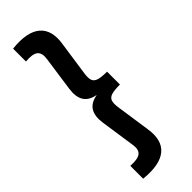

<svg xmlns="http://www.w3.org/2000/svg" viewBox="-302 -822 955 955"><g transform="rotate(-45 175.0 -345.0)"><path d="M50 112.5V22Q101 25.5 119.8 10Q138.5 -5.5 132.5 -42.5L105.5 -226Q98 -277 115.8 -306.8Q133.5 -336.5 179.5 -345V-346Q135 -354 117 -383.8Q99 -413.5 106.5 -464.5L132.5 -647.5Q138 -685.5 119.2 -701Q100.5 -716.5 50 -712V-802.5Q157.5 -814 206 -773Q254.5 -732 239.5 -642L213.5 -463Q209.5 -434.5 215 -419Q220.5 -403.5 240.5 -397.2Q260.5 -391 299.5 -391V-300.5Q260.5 -300.5 240.5 -294.5Q220.5 -288.5 215 -272.8Q209.5 -257 213.5 -228L240 -46.5Q254.5 42.5 206.5 83Q158.5 123.5 50 112.5Z"/></g></svg>

Font: Geologica Thin Roman Medium
Style: Regular
Weight: 500
Version: Version 1.010;gftools[0.9.28]